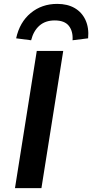

<svg xmlns="http://www.w3.org/2000/svg" viewBox="-20 -967 474 987"><path d="M57 0 169 -705H305L193 0ZM140 -760 63 -770Q81 -853 138 -900Q195 -947 274 -947Q327 -947 364 -925.5Q401 -904 419.5 -864Q438 -824 433 -770L353 -760Q356 -806 334 -834Q312 -862 261 -862Q213 -862 182.5 -835Q152 -808 140 -760Z"/></svg>

Font: Nunito Sans 7pt
Style: Bold Italic
Weight: 700
Italic angle: -9°
Version: Version 3.101;gftools[0.9.27]